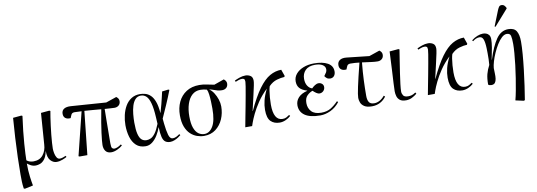

<svg xmlns="http://www.w3.org/2000/svg" viewBox="-70 -1269 5547 1984"><g transform="rotate(-10 2703.5 -277.0)"><path d="M59 230 48 225Q42 185 41 150Q40 115 40 78Q40 -2 43 -101Q46 -200 52 -306Q58 -412 66 -513L154 -521L165 -516Q142 -350 133.5 -229Q125 -108 125 -57Q138 -45 157.5 -39Q177 -33 196 -33Q262 -33 297 -77Q332 -121 335 -185L359 -513L447 -521L458 -516Q453 -490 447 -450Q441 -410 435 -363.5Q429 -317 424.5 -271.5Q420 -226 417.5 -188.5Q415 -151 415 -129Q415 -108 420 -81Q425 -54 437 -34Q449 -14 470 -14Q484 -14 502 -20Q520 -26 533 -32L539 -19Q526 -11 494.5 1.5Q463 14 431 14Q396 14 367.5 -16.5Q339 -47 339 -115H338Q327 -60 305 -32.5Q283 -5 258 4Q233 13 213 13Q183 13 159.5 0Q136 -13 125 -23H124Q124 53 132 115.5Q140 178 147 211Z M1006 14Q965 14 946 -11Q927 -36 927 -75Q927 -108 939 -202.5Q951 -297 979 -442Q937 -446 891.5 -449.5Q846 -453 804 -456L755 0H674L663 -5L775 -457Q733 -460 701 -460Q687 -460 677 -454Q667 -448 657 -421L652 -407Q618 -403 597.5 -418Q577 -433 577 -464Q577 -499 602.5 -515Q628 -531 674 -528L1042 -502L1153 -540Q1164 -532 1172 -521Q1180 -510 1180 -493Q1180 -465 1162 -449Q1144 -433 1117 -433Q1102 -433 1075 -435Q1048 -437 1014 -439Q1013 -393 1012.5 -340.5Q1012 -288 1011.5 -237Q1011 -186 1010.5 -144.5Q1010 -103 1010 -80Q1010 -38 1019 -28Q1028 -18 1044 -18Q1055 -18 1073.5 -25Q1092 -32 1115 -49L1124 -37Q1102 -17 1068 -1.5Q1034 14 1006 14Z M1366 14Q1304 14 1266.5 -21Q1229 -56 1212.5 -113.5Q1196 -171 1196 -236Q1196 -289 1208 -341Q1220 -393 1244.5 -435Q1269 -477 1307.5 -502Q1346 -527 1399 -527Q1427 -527 1455.5 -519Q1484 -511 1509 -487.5Q1534 -464 1551 -418.5Q1568 -373 1574 -298H1575Q1590 -349 1599.5 -386Q1609 -423 1616 -453.5Q1623 -484 1630 -514L1696 -522L1707 -517Q1676 -437 1647 -371Q1618 -305 1587 -236L1592 -184Q1600 -108 1613 -63Q1626 -18 1655 -18Q1675 -18 1693.5 -27.5Q1712 -37 1728 -49L1737 -37Q1727 -28 1708.5 -16Q1690 -4 1667.5 5Q1645 14 1623 14Q1592 14 1572 -0.5Q1552 -15 1542.5 -52Q1533 -89 1531 -156H1530Q1516 -115 1492 -75.5Q1468 -36 1436 -11Q1404 14 1366 14ZM1385 -46Q1407 -46 1429.5 -56Q1452 -66 1476 -97.5Q1500 -129 1525 -193L1521 -264Q1516 -357 1501 -411Q1486 -465 1462 -487.5Q1438 -510 1405 -510Q1369 -510 1346.5 -485Q1324 -460 1312 -420.5Q1300 -381 1295.5 -335Q1291 -289 1291 -247Q1291 -171 1302 -127Q1313 -83 1334 -64.5Q1355 -46 1385 -46Z M1978 14Q1942 14 1905 1Q1868 -12 1837 -41Q1806 -70 1787 -118.5Q1768 -167 1768 -239Q1768 -316 1797 -378Q1826 -440 1882.5 -476.5Q1939 -513 2020 -513Q2061 -513 2099 -504Q2137 -495 2174 -489L2279 -526Q2294 -515 2300 -503Q2306 -491 2306 -480Q2306 -451 2288.5 -435Q2271 -419 2243 -419Q2218 -419 2198.5 -424Q2179 -429 2159.5 -436.5Q2140 -444 2114 -450V-448Q2139 -432 2159.5 -400Q2180 -368 2192.5 -330Q2205 -292 2205 -256Q2205 -186 2178.5 -124.5Q2152 -63 2101.5 -24.5Q2051 14 1978 14ZM1985 -5Q2040 -5 2075.5 -65Q2111 -125 2111 -249Q2111 -283 2109.5 -323Q2108 -363 2103.5 -398.5Q2099 -434 2089 -452Q2070 -457 2055.5 -459.5Q2041 -462 2021 -462Q1970 -462 1934.5 -430Q1899 -398 1880.5 -341Q1862 -284 1862 -210Q1862 -134 1879 -89Q1896 -44 1924 -24.5Q1952 -5 1985 -5Z M2773 14Q2714 14 2679 -20.5Q2644 -55 2644 -141Q2644 -188 2656.5 -239.5Q2669 -291 2701 -355Q2641 -298 2599.5 -236Q2558 -174 2532.5 -120.5Q2507 -67 2495.5 -33.5Q2484 0 2484 0H2412Q2419 -40 2430 -95Q2441 -150 2452 -209.5Q2463 -269 2473 -323Q2483 -377 2489 -415Q2495 -453 2495 -463Q2495 -486 2487 -492.5Q2479 -499 2465 -499Q2446 -499 2427 -492Q2408 -485 2396 -480L2390 -494Q2410 -504 2442 -515.5Q2474 -527 2506 -527Q2534 -527 2557.5 -512.5Q2581 -498 2581 -459Q2581 -444 2574 -409Q2567 -374 2552.5 -311.5Q2538 -249 2516 -153L2518 -152Q2584 -294 2643 -374.5Q2702 -455 2760.5 -488Q2819 -521 2881 -521L2905 -453L2900 -442Q2866 -441 2820 -428Q2774 -415 2735 -375Q2729 -359 2724 -328Q2719 -297 2716 -259.5Q2713 -222 2713 -185Q2713 -18 2808 -18Q2832 -18 2849 -27.5Q2866 -37 2880 -47L2889 -35Q2867 -14 2835.5 0Q2804 14 2773 14Z M3199 14Q3090 14 3036 -24Q2982 -62 2982 -130Q2982 -176 3014 -210.5Q3046 -245 3108 -260V-262Q3053 -279 3030 -306Q3007 -333 3007 -376Q3007 -420 3035.5 -454Q3064 -488 3113.5 -507.5Q3163 -527 3225 -527Q3316 -527 3368.5 -497.5Q3421 -468 3421 -409Q3421 -380 3406 -362Q3391 -344 3365 -344Q3343 -344 3329.5 -355Q3316 -366 3308 -379Q3325 -402 3332.5 -414.5Q3340 -427 3340 -446Q3340 -475 3311.5 -493Q3283 -511 3233 -511Q3165 -511 3131 -476Q3097 -441 3097 -387Q3097 -342 3116 -313Q3135 -284 3163 -276Q3177 -291 3197 -304Q3217 -317 3236 -317Q3256 -317 3271.5 -304Q3287 -291 3287 -269Q3287 -245 3270 -228Q3253 -211 3229 -211Q3214 -211 3196 -223Q3178 -235 3162 -251Q3131 -241 3104 -214.5Q3077 -188 3077 -136Q3077 -83 3110 -47.5Q3143 -12 3213 -12Q3271 -12 3311 -35.5Q3351 -59 3392 -101L3402 -90Q3362 -38 3307 -12Q3252 14 3199 14Z M3741 14Q3688 14 3660.5 -4Q3633 -22 3623.5 -47.5Q3614 -73 3614 -96Q3614 -126 3632 -210.5Q3650 -295 3690 -454Q3642 -460 3595 -460Q3581 -460 3571 -454Q3561 -448 3551 -421L3546 -407Q3512 -403 3491.5 -418Q3471 -433 3471 -464Q3471 -499 3496.5 -516Q3522 -533 3568 -528L3803 -502L3914 -540Q3925 -532 3933 -521Q3941 -510 3941 -493Q3941 -465 3923 -449Q3905 -433 3878 -433Q3848 -433 3806 -439Q3764 -445 3716 -451Q3706 -350 3702.5 -265.5Q3699 -181 3699 -103Q3699 -60 3714 -36.5Q3729 -13 3769 -13Q3797 -13 3825 -28Q3853 -43 3878 -73L3890 -62Q3864 -26 3826 -6Q3788 14 3741 14Z M4098 14Q4055 14 4033.5 -3Q4012 -20 4004.5 -46Q3997 -72 3997 -99Q3997 -120 4000 -180.5Q4003 -241 4008 -327.5Q4013 -414 4017 -513L4110 -521L4121 -516Q4113 -465 4103 -401.5Q4093 -338 4083.5 -275Q4074 -212 4068 -161Q4062 -110 4062 -84Q4062 -63 4074.5 -43Q4087 -23 4127 -23Q4144 -23 4162 -27.5Q4180 -32 4205 -49L4213 -35Q4188 -14 4159 0Q4130 14 4098 14Z M4689 14Q4630 14 4595 -20.5Q4560 -55 4560 -141Q4560 -188 4572.5 -239.5Q4585 -291 4617 -355Q4557 -298 4515.5 -236Q4474 -174 4448.5 -120.5Q4423 -67 4411.5 -33.5Q4400 0 4400 0H4328Q4335 -40 4346 -95Q4357 -150 4368 -209.5Q4379 -269 4389 -323Q4399 -377 4405 -415Q4411 -453 4411 -463Q4411 -486 4403 -492.5Q4395 -499 4381 -499Q4362 -499 4343 -492Q4324 -485 4312 -480L4306 -494Q4326 -504 4358 -515.5Q4390 -527 4422 -527Q4450 -527 4473.5 -512.5Q4497 -498 4497 -459Q4497 -444 4490 -409Q4483 -374 4468.5 -311.5Q4454 -249 4432 -153L4434 -152Q4500 -294 4559 -374.5Q4618 -455 4676.5 -488Q4735 -521 4797 -521L4821 -453L4816 -442Q4782 -441 4736 -428Q4690 -415 4651 -375Q4645 -359 4640 -328Q4635 -297 4632 -259.5Q4629 -222 4629 -185Q4629 -18 4724 -18Q4748 -18 4765 -27.5Q4782 -37 4796 -47L4805 -35Q4783 -14 4751.5 0Q4720 14 4689 14Z M5295 230 5209 211Q5220 170 5231 111.5Q5242 53 5252.5 -14Q5263 -81 5271 -147.5Q5279 -214 5283.5 -271.5Q5288 -329 5288 -367Q5288 -425 5281 -453Q5274 -481 5239 -481Q5213 -481 5186.5 -456.5Q5160 -432 5136 -393Q5112 -354 5092.5 -310Q5073 -266 5061 -225Q5049 -184 5047 -157Q5047 -129 5048.5 -99.5Q5050 -70 5046.5 -44.5Q5043 -19 5031 -3.5Q5019 12 4992 12Q4985 12 4973.5 9Q4962 6 4960 0Q4960 -64 4971.5 -108Q4983 -152 5007 -197Q5010 -223 5010.5 -255.5Q5011 -288 5011 -318.5Q5011 -349 5010 -370Q5008 -435 4996 -465.5Q4984 -496 4956 -496Q4920 -496 4885 -467L4877 -478Q4906 -501 4938 -514Q4970 -527 4998 -527Q5014 -527 5031 -521.5Q5048 -516 5060.5 -500Q5073 -484 5073 -454Q5073 -420 5064.5 -368Q5056 -316 5041 -246L5043 -245Q5085 -379 5136 -453Q5187 -527 5263 -527Q5325 -527 5348.5 -488.5Q5372 -450 5372 -378Q5372 -323 5366 -246.5Q5360 -170 5350 -86Q5340 -2 5328.5 79Q5317 160 5306 225ZM5139 -574 5130 -578 5195 -741Q5204 -762 5212.5 -773Q5221 -784 5239 -784Q5256 -784 5266 -774Q5276 -764 5285 -747V-740Z"/></g></svg>

Font: Literata 72pt
Style: Italic
Weight: 400
Italic angle: -2°
Designer: Latin by Veronika Burian and Jose Scaglione. Greek by Irene Vlachou. Cyrillic by Vera Evstafieva
Foundry: TypeTogether
Version: Version 3.002